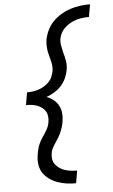

<svg xmlns="http://www.w3.org/2000/svg" viewBox="-64 -875 627 1069"><g transform="rotate(-5 250.0 -340.0)"><path d="M317 153Q290 153 264 149.5Q238 146 213.5 137Q189 128 168 113Q147 98 133.5 77Q120 56 116.5 29.5Q113 3 118 -24Q120 -40 124 -55Q128 -70 134.5 -84.5Q141 -99 150 -113Q159 -127 168 -140.5Q177 -154 184 -168.5Q191 -183 193 -198Q196 -214 194.5 -230Q193 -246 185.5 -259Q178 -272 166 -281Q154 -290 139.5 -295.5Q125 -301 109 -303Q93 -305 77 -305L89 -375Q105 -375 121 -377Q137 -379 153.5 -384.5Q170 -390 185 -399Q200 -408 212.5 -421Q225 -434 231.5 -450Q238 -466 241 -482Q244 -505 239.5 -526.5Q235 -548 229 -568.5Q223 -589 221 -611Q219 -633 222 -656Q227 -683 239.5 -709.5Q252 -736 272.5 -757Q293 -778 318 -793Q343 -808 370.5 -817Q398 -826 426 -829.5Q454 -833 481 -833L469 -763Q451 -763 433.5 -761Q416 -759 399 -754Q382 -749 365.5 -740Q349 -731 335 -718.5Q321 -706 312 -689.5Q303 -673 300 -656Q297 -635 301 -616Q305 -597 309 -578Q316 -555 320 -531Q324 -507 320 -482Q316 -459 306 -436Q296 -413 279 -394Q262 -375 240 -361.5Q218 -348 195 -340Q216 -332 233 -318.5Q250 -305 260.5 -286Q271 -267 273.5 -244Q276 -221 272 -198Q270 -183 265.5 -168Q261 -153 254.5 -138Q248 -123 240 -109.5Q232 -96 222.5 -82Q213 -68 205.5 -54Q198 -40 196 -24Q193 -7 196 9.5Q199 26 209 38.5Q219 51 232.5 60Q246 69 262 74Q278 79 294.5 81Q311 83 329 83Z"/></g></svg>

Font: Iosevka Curly
Style: Italic
Weight: 400
Italic angle: -9°
Monospace: yes
Designer: Belleve Invis
Foundry: Belleve Invis
Version: Version 22.1.2; ttfautohint (v1.8.4)